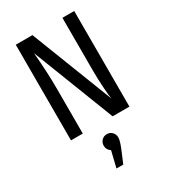

<svg xmlns="http://www.w3.org/2000/svg" viewBox="-234 -797 1053 1198"><g transform="rotate(-30 292.5 -197.5)"><path d="M503 -689V0H382L154 -587Q167 -441 167 -324V0H82V-689H202L431 -100Q427 -116 422.5 -183Q418 -250 418 -308V-689ZM295 78Q317 78 332 93.5Q347 109 347 132Q347 155 325 208L289 294H240L268 178Q242 161 242 132Q242 109 257 93.5Q272 78 295 78Z"/></g></svg>

Font: Fira Sans Condensed
Style: Regular
Weight: 400
Width: 3
Designer: Carrois Corporate & Edenspiekermann AG
Foundry: Carrois Corporate GbR & Edenspiekermann AG
Version: Version 4.202;PS 004.202;hotconv 1.0.88;makeotf.lib2.5.64775